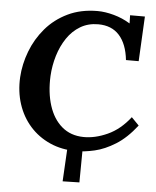

<svg xmlns="http://www.w3.org/2000/svg" viewBox="-59 -766 809 994"><g transform="rotate(5 345.0 -269.0)"><path d="M304 178 316 -39H393L391 176ZM408 -716Q447 -716 492.5 -703.5Q538 -691 577 -667H578L577 -709H654L642 -476H576Q567 -559 527 -603.5Q487 -648 417 -648Q365 -648 324.5 -624Q284 -600 256 -558.5Q228 -517 212.5 -465.5Q197 -414 194 -360Q190 -274 211.5 -206.5Q233 -139 278.5 -100Q324 -61 391 -60Q451 -59 516 -88.5Q581 -118 632 -184L671 -144Q619 -77 563.5 -42.5Q508 -8 456 4Q404 16 362 16Q285 16 223.5 -11.5Q162 -39 119 -87.5Q76 -136 55 -200.5Q34 -265 38 -340Q42 -408 67.5 -475Q93 -542 139.5 -596.5Q186 -651 253.5 -683.5Q321 -716 408 -716Z"/></g></svg>

Font: Lora Italic
Style: Italic
Weight: 400
Italic angle: -3°
Designer: Olga Karpushina, Alexei Vanyashin (Cyrillic)
Foundry: Cyreal
Version: Version 2.210; ttfautohint (v1.8.1.43-b0c9)